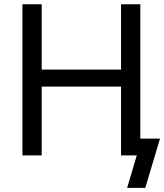

<svg xmlns="http://www.w3.org/2000/svg" viewBox="-20 -748 790 924"><path d="M87.9 -727.5H180.7V-413.1H562.5V-727.5H655.3V0H562.5V-331.1H180.7V0H87.9ZM638.2 0H606.4V-81.1H750L679.2 156.2H591.8Z"/></svg>

Font: Inter RS Variable
Style: Regular
Weight: 400
Designer: Rasmus Andersson (customised by Maria Ramos and Noel Pretorius)
Foundry: rsms
Version: Version 3.001;Glyphs 3.2.3 (3260)